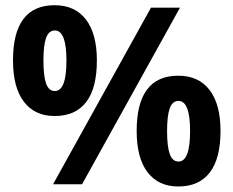

<svg xmlns="http://www.w3.org/2000/svg" viewBox="-20 -692 876 721"><path d="M143.1 -464.4Q143.1 -406.7 153.1 -378.4Q163.1 -350.1 186 -350.1Q229.5 -350.1 229.5 -464.4Q229.5 -577.6 186 -577.6Q163.1 -577.6 153.1 -549.8Q143.1 -522 143.1 -464.4ZM343.8 -465.3Q343.8 -360.8 303.5 -308.6Q263.2 -256.3 185.1 -256.3Q110.4 -256.3 69.6 -310.1Q28.8 -363.8 28.8 -465.3Q28.8 -672.4 185.1 -672.4Q261.7 -672.4 302.7 -618.7Q343.8 -564.9 343.8 -465.3ZM655.8 -663.1 288.1 0H179.2L546.9 -663.1ZM607.4 -199.7Q607.4 -142.1 617.4 -113.8Q627.4 -85.4 650.4 -85.4Q693.8 -85.4 693.8 -199.7Q693.8 -313 650.4 -313Q627.4 -313 617.4 -285.2Q607.4 -257.3 607.4 -199.7ZM808.1 -200.2Q808.1 -96.7 767.8 -44.2Q727.5 8.3 649.4 8.3Q574.7 8.3 533.9 -45.4Q493.2 -99.1 493.2 -200.2Q493.2 -407.7 649.4 -407.7Q726.1 -407.7 767.1 -354Q808.1 -300.3 808.1 -200.2Z"/></svg>

Font: Bpm'online Open Sans
Style: Bold
Weight: 700
Foundry: Ascender Corporation
Version: Version 1.10